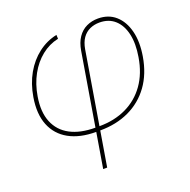

<svg xmlns="http://www.w3.org/2000/svg" viewBox="-132 -678 999 1011"><g transform="rotate(-20 367.0 -173.0)"><path d="M276.9 204.1 380.9 -420.9Q388.2 -464.8 408 -493.7Q427.7 -522.5 457 -536.4Q486.3 -550.3 521.5 -550.3Q580.1 -550.3 619.1 -515.9Q658.2 -481.4 673.6 -420.9Q689 -360.4 675.8 -281.7Q660.2 -188.5 613.3 -124Q566.4 -59.6 494.4 -25.9Q422.4 7.8 331.5 7.8H309.1Q218.8 7.8 158 -25.9Q97.2 -59.6 71.5 -123.5Q45.9 -187.5 61 -277.8Q72.8 -348.6 104.2 -404.1Q135.7 -459.5 182.6 -495.6Q229.5 -531.7 287.1 -543.9L288.1 -522Q235.8 -510.7 193.6 -476.8Q151.4 -442.9 122.8 -390.9Q94.2 -338.9 83.5 -273.9Q69.3 -190.4 93 -132.3Q116.7 -74.2 172.9 -44.4Q229 -14.6 313 -14.6H335.4Q419.9 -14.6 486.6 -46.4Q553.2 -78.1 596.2 -138.7Q639.2 -199.2 653.3 -286.1Q665.5 -358.4 653.3 -412.6Q641.1 -466.8 607.4 -497.3Q573.7 -527.8 521.5 -527.8Q492.7 -527.8 468 -516.8Q443.4 -505.9 426.5 -482.2Q409.7 -458.5 403.3 -420.9L299.3 204.1Z"/></g></svg>

Font: Inter 16pt Thin
Style: Italic
Weight: 250
Italic angle: -9.3988°
Version: Version 4.001;git-66647c0bb